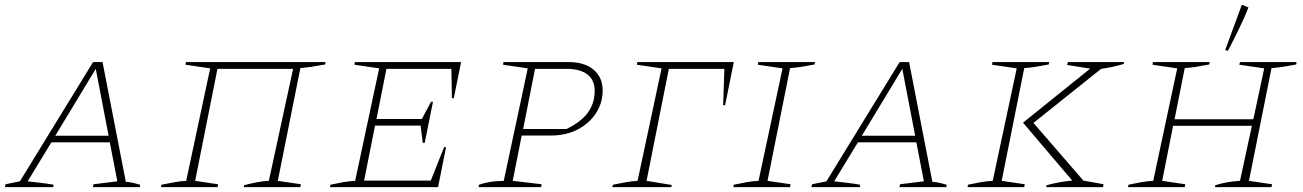

<svg xmlns="http://www.w3.org/2000/svg" viewBox="-41 -772 5375 792"><path d="M478 -22Q494 -21 509 -17.5Q524 -14 537 -10L536 0H342L345 -12L443 -24L412 -185H171L73 -24Q99 -21 125.5 -18Q152 -15 180 -10L179 0H-21L-18 -12L41 -24L343 -516H382ZM187 -212H407L354 -488Z M856 -488 764 -26 858 -12 857 0H623L625 -10Q655 -16 680 -20.5Q705 -25 727 -26L826 -490L724 -505L726 -516H1302L1300 -506Q1261 -499 1240.5 -496Q1220 -493 1198 -491L1105 -26L1200 -12L1198 0H965L966 -8Q992 -15 1018 -20Q1044 -25 1068 -26L1168 -488Z M1320 0 1322 -10Q1349 -16 1374.5 -20.5Q1400 -25 1424 -26L1523 -490L1421 -505L1423 -516H1861L1831 -367H1823L1821 -488H1553L1512 -281H1699L1737 -352H1745L1711 -183H1703L1694 -254H1506L1461 -27H1736L1791 -165H1799L1766 0Z M1933 0 1935 -10Q1951 -16 1975.5 -20.5Q2000 -25 2037 -26L2136 -490L2034 -505L2036 -516H2305Q2370 -516 2407.5 -484.5Q2445 -453 2445 -399Q2445 -347 2417 -304.5Q2389 -262 2341 -237.5Q2293 -213 2232 -213H2111L2074 -26L2193 -12L2191 0ZM2296 -488H2166L2117 -240H2296Q2356 -269 2384 -307.5Q2412 -346 2412 -397Q2412 -442 2382 -465Q2352 -488 2296 -488Z M2986 -516 2950 -338H2942L2947 -488H2718L2626 -26L2730 -9L2728 0H2485L2487 -10Q2517 -16 2542 -20.5Q2567 -25 2589 -26L2688 -490L2586 -505L2588 -516Z M2984 0 2986 -10Q3013 -16 3038.5 -20.5Q3064 -25 3088 -26L3187 -490L3085 -505L3087 -516H3321L3319 -506Q3287 -500 3265.5 -496.5Q3244 -493 3218 -491L3125 -26L3220 -12L3218 0Z M3805 -22Q3821 -21 3836 -17.5Q3851 -14 3864 -10L3863 0H3669L3672 -12L3770 -24L3739 -185H3498L3400 -24Q3426 -21 3452.5 -18Q3479 -15 3507 -10L3506 0H3306L3309 -12L3368 -24L3670 -516H3709ZM3514 -212H3734L3681 -488Z M3950 0 3952 -10Q3979 -16 4004.5 -20.5Q4030 -25 4054 -26L4153 -490L4051 -505L4053 -516H4287L4285 -506Q4253 -500 4231.5 -496.5Q4210 -493 4184 -491L4091 -26L4186 -12L4184 0ZM4275 0 4276 -8Q4332 -23 4382 -27L4179 -266L4456 -489L4361 -504L4364 -516H4596L4594 -508Q4570 -501 4547 -496Q4524 -491 4501 -488L4222 -265L4428 -27L4511 -12L4509 0Z M4612 0 4614 -10Q4641 -16 4666.5 -20.5Q4692 -25 4716 -26L4815 -490L4713 -505L4715 -516H4949L4947 -506Q4910 -499 4890.5 -496Q4871 -493 4846 -491L4804 -280H5129L5174 -490L5071 -505L5074 -516H5307L5306 -506Q5274 -500 5251.5 -496.5Q5229 -493 5204 -491L5111 -26L5206 -12L5204 0H4971L4972 -8Q4998 -16 5024 -20.5Q5050 -25 5074 -26L5123 -253H4798L4753 -26L4848 -12L4846 0ZM5024 -562 5013 -566 5080 -748 5084 -752 5109 -741Q5093 -701 5071.5 -656.5Q5050 -612 5024 -562Z"/></svg>

Font: Piazzolla SC Thin
Style: Italic
Weight: 100
Italic angle: -11.3°
Designer: Juan Pablo del Peral
Foundry: Huerta Tipografica
Version: Version 1.330